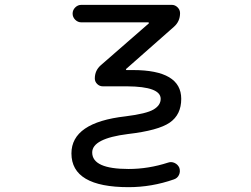

<svg xmlns="http://www.w3.org/2000/svg" viewBox="-20 -567 1040 794"><path d="M316.4 -474.6Q301.8 -474.6 291 -485.4Q280.3 -496.1 280.3 -510.7Q280.3 -525.4 291 -536.1Q301.8 -546.9 316.4 -546.9H690.4Q704.1 -546.9 714.4 -536.6Q724.6 -526.4 724.6 -512.7Q724.6 -478.5 699.2 -456.1L502 -282.2Q500 -281.2 501 -279.3Q502 -277.3 502.9 -277.3H529.3Q729.5 -277.3 729.5 -158.2Q729.5 -92.8 682.1 -60.1Q634.8 -27.3 508.8 -12.7Q361.3 5.9 361.3 63.5Q361.3 131.8 511.7 131.8Q593.8 131.8 674.8 105.5Q688.5 100.6 702.1 106.9Q715.8 113.3 721.7 127Q726.6 142.6 720.2 156.2Q713.9 169.9 699.2 174.8Q607.4 207 511.7 207Q275.4 207 275.4 67.4Q275.4 -60.5 499 -85.9Q585.9 -96.7 615.2 -114.3Q644.5 -131.8 644.5 -158.2Q644.5 -209 505.9 -210H405.3Q391.6 -210 381.8 -219.7Q372.1 -229.5 372.1 -242.2Q372.1 -275.4 396.5 -296.9L594.7 -469.7Q596.7 -470.7 595.7 -472.7Q594.7 -474.6 592.8 -474.6Z"/></svg>

Font: Rounded Mgen+ 1mn regular
Style: Regular
Weight: 400
Designer: [Source Han Sans]
Ryoko NISHIZUKA  (kana & ideographs); Paul D. Hunt (Latin, Greek & Cyrillic); Wenlong ZHANG  (bopomofo
Version: Version 1.059.20150602